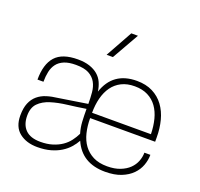

<svg xmlns="http://www.w3.org/2000/svg" viewBox="-134 -930 1135 1088"><g transform="rotate(20 433.5 -386.0)"><path d="M606 8Q465 8 414 -109Q402 -87 383.5 -66Q365 -45 338.5 -28.5Q312 -12 277 -2Q242 8 197 8Q131 8 88.5 -25.5Q46 -59 46 -128Q46 -173 58.5 -203Q71 -233 93.5 -252Q116 -271 146.5 -280.5Q177 -290 213 -294L386 -321Q386 -357 383 -390Q380 -423 366 -448.5Q352 -474 324 -489.5Q296 -505 245 -505Q202 -505 174.5 -493.5Q147 -482 131.5 -461.5Q116 -441 110 -413Q104 -385 104 -352H68Q68 -445 109.5 -491.5Q151 -538 245 -538Q286 -538 316 -528Q346 -518 366.5 -500.5Q387 -483 398 -458.5Q409 -434 413 -405Q457 -538 601 -538Q656 -538 696.5 -517.5Q737 -497 763.5 -461Q790 -425 802.5 -377Q815 -329 815 -275V-249H423Q423 -202 433 -161Q443 -120 465 -90Q487 -60 521.5 -42.5Q556 -25 606 -25Q651 -25 684 -38Q717 -51 738 -71.5Q759 -92 769 -118Q779 -144 779 -170H815Q815 -138 803.5 -106.5Q792 -75 767 -49.5Q742 -24 702 -8Q662 8 606 8ZM778 -281Q777 -329 766.5 -370Q756 -411 734.5 -441Q713 -471 679.5 -488Q646 -505 600 -505Q554 -505 520.5 -488Q487 -471 465.5 -441Q444 -411 433.5 -370Q423 -329 423 -281ZM203 -26Q244 -26 276 -36Q308 -46 332 -62.5Q356 -79 372.5 -101Q389 -123 400 -146Q390 -180 388 -214Q386 -248 386 -291Q329 -282 275 -275.5Q221 -269 178 -255.5Q135 -242 109 -215.5Q83 -189 83 -140Q83 -86 113 -56Q143 -26 203 -26ZM426 -618H388L478 -780H518Z"/></g></svg>

Font: Tanohe Sans ExtraLight
Style: Regular
Weight: 250
Designer: Village Type and Design LLC & Cristiano Sobral
Foundry: Cooper Hewitt Smithsonian Design Museum
Version: Version 1.00;September 29, 2021;FontCreator 13.0.0.2655 64-b